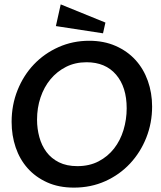

<svg xmlns="http://www.w3.org/2000/svg" viewBox="-20 -846 735 876"><path d="M235 -727 257 -826 461 -743 450 -694ZM387 -660Q454 -660 507.5 -636.5Q561 -613 598 -572.5Q635 -532 654.5 -477Q674 -422 674 -360Q674 -285 647.5 -218Q621 -151 573.5 -100Q526 -49 460.5 -19.5Q395 10 317 10Q248 10 195 -14Q142 -38 106 -78.5Q70 -119 51.5 -173.5Q33 -228 33 -290Q33 -367 60 -434.5Q87 -502 134.5 -552Q182 -602 247 -631Q312 -660 387 -660ZM333 -88Q388 -88 430 -110Q472 -132 500.5 -168.5Q529 -205 543.5 -253Q558 -301 558 -352Q558 -449 509.5 -505.5Q461 -562 375 -562Q323 -562 281.5 -541Q240 -520 210.5 -484.5Q181 -449 165 -401.5Q149 -354 149 -300Q149 -259 159.5 -220.5Q170 -182 192 -152.5Q214 -123 249 -105.5Q284 -88 333 -88Z"/></svg>

Font: Zilla Slab SemiBold
Style: Regular
Weight: 600
Designer: Typotheque.com
Foundry: Typotheque type foundry
Version: Version 1.0; 2017